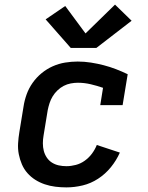

<svg xmlns="http://www.w3.org/2000/svg" viewBox="-20 -805 640 833"><path d="M268 8Q244 8 220 5Q196 2 174 -5.5Q152 -13 133 -25Q114 -37 99 -54Q84 -71 75 -92Q66 -113 61.5 -136Q57 -159 58.5 -183.5Q60 -208 64 -232L82 -342Q86 -369 95.5 -395.5Q105 -422 121.5 -445.5Q138 -469 160.5 -487.5Q183 -506 209 -517.5Q235 -529 262.5 -533.5Q290 -538 317 -538Q346 -538 374.5 -533.5Q403 -529 430 -522Q457 -515 483 -505Q509 -495 534 -483L512 -349H415L427 -424Q401 -433 373.5 -439.5Q346 -446 318 -446Q303 -446 287 -443Q271 -440 256.5 -432.5Q242 -425 229.5 -413Q217 -401 208.5 -387Q200 -373 195 -357.5Q190 -342 187 -327L169 -217Q166 -200 166 -183Q166 -166 170 -150.5Q174 -135 183 -121.5Q192 -108 205.5 -99.5Q219 -91 235 -87.5Q251 -84 268 -84Q288 -84 309 -89.5Q330 -95 348 -108Q366 -121 379 -138.5Q392 -156 400 -176L500 -143Q485 -109 461 -79.5Q437 -50 405.5 -29.5Q374 -9 338.5 -0.5Q303 8 268 8ZM287 -597 178 -721 263 -779 351 -660 479 -785 551 -715 398 -597Z"/></svg>

Font: Iosevka Slab Semibold Extended
Style: Italic
Weight: 600
Width: 7
Italic angle: -9°
Monospace: yes
Designer: Belleve Invis
Foundry: Belleve Invis
Version: Version 11.1.0; ttfautohint (v1.8.3)